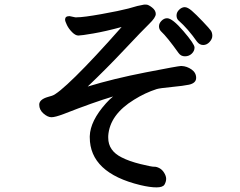

<svg xmlns="http://www.w3.org/2000/svg" viewBox="-20 -767 1040 832"><path d="M575 -741 604 -747H614Q623 -747 639 -734.5Q655 -722 655 -706.5Q655 -691 626.5 -663.5Q598 -636 520 -553Q442 -470 360 -392Q471 -426 612 -453.5Q753 -481 764 -481H767Q790 -480 810 -466Q830 -452 830 -429.5Q830 -407 799 -400Q776 -395 724 -390Q672 -385 659 -381Q609 -365 561 -335Q455 -270 449 -178V-170Q449 -114 507 -85Q540 -68 589 -56Q638 -44 648 -44.5Q658 -45 670.5 -38.5Q683 -32 691.5 -18Q700 -4 700 8Q700 20 693 32.5Q686 45 658 45Q630 45 588 35Q369 -18 369 -172V-177Q371 -243 439 -319Q453 -335 470 -349Q386 -324 256 -273Q219 -259 203 -259Q187 -259 168.5 -275Q150 -291 150 -313.5Q150 -336 188 -347Q194 -349 205 -352Q229 -359 307.5 -436Q386 -513 507 -650Q437 -631 384.5 -622Q332 -613 319.5 -613Q307 -613 292.5 -627.5Q278 -642 270 -658.5Q262 -675 262 -682Q262 -697 280 -697Q281 -697 282 -697L306 -692H313Q342 -692 420 -706Q498 -720 536 -730ZM754 -678Q745 -686 745 -700Q745 -714 756.5 -725Q768 -736 780.5 -736Q793 -736 811 -720.5Q829 -705 858.5 -674Q888 -643 894 -634Q900 -625 900 -611.5Q900 -598 888 -585Q876 -572 860.5 -572Q845 -572 834 -586Q794 -643 754 -678ZM754 -537Q704 -607 678 -631Q669 -640 669 -653Q669 -666 680 -677Q691 -688 704 -688Q727 -688 775 -632Q823 -576 823 -561Q823 -546 811 -534.5Q799 -523 781.5 -523Q764 -523 754 -537Z"/></svg>

Font: LXGW ZhenKai
Style: Regular
Weight: 400
Designer: LXGW / Fontworks Inc.
Foundry: LXGW / Fontworks Inc.
Version: Version 0.800;June 8, 2025